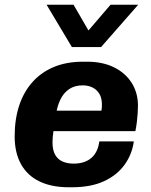

<svg xmlns="http://www.w3.org/2000/svg" viewBox="-20 -782 640 812"><path d="M271.5 10Q198 10 146.8 -14.8Q95.5 -39.5 68.8 -87.8Q42 -136 42 -205.5Q42 -277.5 61.2 -335.8Q80.5 -394 117.5 -435.2Q154.5 -476.5 208 -498.8Q261.5 -521 329.5 -521H349Q414.5 -521 462.8 -497Q511 -473 537.2 -431Q563.5 -389 563.5 -335Q563.5 -320.5 562.2 -302.8Q561 -285 558.8 -266Q556.5 -247 552.5 -227.5H137.5L215 -278Q210.5 -256.5 206.2 -228.8Q202 -201 202 -180Q202 -147.5 213.2 -127.5Q224.5 -107.5 244.8 -98.8Q265 -90 291.5 -90Q338 -90 366 -113.8Q394 -137.5 400 -184H546Q538.5 -129.5 507 -85.5Q475.5 -41.5 420.2 -15.8Q365 10 283.5 10ZM216 -294.5 149.5 -314H409Q410.5 -323.5 410.8 -329.2Q411 -335 411 -340Q411 -367.5 400.2 -385.2Q389.5 -403 371.2 -412Q353 -421 330 -421Q295 -421 271.5 -404.5Q248 -388 234.8 -359.8Q221.5 -331.5 216 -294.5ZM564.5 -762 407.5 -583H284L177 -762H291L383 -603.5H311.5L447.5 -762Z"/></svg>

Font: Chivo Mono Medium
Style: Italic
Weight: 500
Italic angle: -8.05°
Monospace: yes
Designer: Hector Gatti
Foundry: Omnibus-Type
Version: Version 1.008